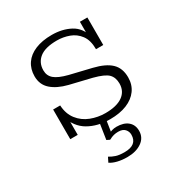

<svg xmlns="http://www.w3.org/2000/svg" viewBox="-144 -503 726 779"><g transform="rotate(-30 219.5 -113.5)"><path d="M245 10Q187 10 144.5 -14.5Q102 -39 85 -94L99 -101V-1H64V-140H97Q99 -100 120 -73Q141 -46 173.5 -33.5Q206 -21 241 -21Q294 -21 322 -41Q350 -61 350 -97Q350 -125 334 -141.5Q318 -158 268 -171L168 -195Q120 -207 93 -231Q66 -255 66 -294Q66 -328 83 -353Q100 -378 132.5 -391.5Q165 -405 210 -405Q259 -405 296.5 -385Q334 -365 347 -317L336 -313V-394H371V-265H337Q337 -307 319 -331Q301 -355 273.5 -365Q246 -375 217 -375Q162 -375 135.5 -354Q109 -333 109 -297Q109 -272 127 -256.5Q145 -241 188 -230L288 -206Q342 -193 367.5 -168.5Q393 -144 393 -101Q393 -67 375 -42Q357 -17 324 -3.5Q291 10 245 10ZM229 178Q204 178 183.5 173Q163 168 150 159L161 137Q174 145 189 150Q204 155 229 155Q288 155 288 107Q288 92 278 81Q268 70 247 70Q236 70 226 72.5Q216 75 203 82L189 75L202 -10H232L221 61L209 60Q220 55 230 52Q240 49 251 49Q285 49 304 65Q323 81 323 109Q323 141 296.5 159.5Q270 178 229 178Z"/></g></svg>

Font: Rokkitt SemiBold ExtraLight
Style: Regular
Weight: 250
Version: Version 3.103